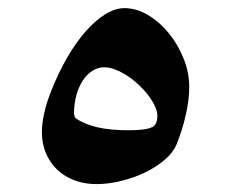

<svg xmlns="http://www.w3.org/2000/svg" viewBox="-20 -574 577 479"><path d="M168.9 -279.3H168.5Q189.9 -264.2 222.4 -256.6Q254.9 -249 300.8 -249Q322.8 -249 337.2 -251Q351.6 -252.9 359.4 -256.8V-256.3Q372.6 -263.2 372.6 -285.2Q372.6 -296.4 366.2 -309.8Q359.9 -323.2 349.6 -336.7Q339.4 -350.1 325.7 -362.8Q312 -375.5 297.4 -385Q282.7 -394.5 267.8 -400.4Q252.9 -406.2 240.2 -406.2Q224.6 -406.2 210.7 -397.5Q196.8 -388.7 186.5 -373Q176.3 -357.4 170.4 -335.9Q164.6 -314.5 164.6 -289.6Q164.6 -288.6 165.3 -287.6Q166 -286.6 166 -282.7ZM84.5 -244.6Q84.5 -264.6 90.1 -290.8Q95.7 -316.9 107.9 -347.7Q126 -393.1 147.9 -430.9Q169.9 -468.8 194.1 -496.1Q218.3 -523.4 242.9 -538.6Q267.6 -553.7 290.5 -553.7Q320.3 -553.7 349.4 -536.4Q378.4 -519 401.1 -491.2Q423.8 -463.4 438 -428.2Q452.1 -393.1 452.1 -356.9Q452.1 -326.2 443.8 -288.6Q435.5 -251 420.4 -213.4Q412.1 -193.8 391.4 -175.8Q370.6 -157.7 343 -144.3Q315.4 -130.9 283.2 -122.8Q251 -114.7 220.2 -114.7Q190.9 -114.7 166 -124Q141.1 -133.3 123 -150.4Q105 -167.5 94.7 -191.4Q84.5 -215.3 84.5 -244.6Z"/></svg>

Font: XB Niloofar
Style: Bold
Weight: 700
Designer: Behnam
Foundry: Irmug
Version: Version 7.201 2008